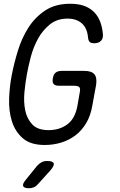

<svg xmlns="http://www.w3.org/2000/svg" viewBox="-20 -761 640 1021"><path d="M405 -275Q408 -293 400 -299Q392 -305 373 -305H293Q273 -305 265 -314.5Q257 -324 261 -344Q264 -365 275.5 -374.5Q287 -384 308 -384H429Q467 -384 482 -366Q497 -348 491 -309L471 -200Q462 -146 438.5 -106.5Q415 -67 381.5 -41.5Q348 -16 306 -3Q264 10 218 10Q142 10 101 -26Q60 -62 43 -117Q26 -172 28.5 -238Q31 -304 43 -364Q55 -426 75.5 -492.5Q96 -559 131 -614Q166 -669 220 -705Q274 -741 353 -741Q395 -741 425.5 -730.5Q456 -720 477.5 -699.5Q499 -679 511 -650Q523 -621 527 -582Q530 -558 517.5 -544.5Q505 -531 481 -531Q465 -531 457.5 -537.5Q450 -544 448 -562Q444 -611 415.5 -636.5Q387 -662 339 -662Q283 -662 244.5 -630.5Q206 -599 181.5 -554Q157 -509 143.5 -457.5Q130 -406 123 -366Q115 -323 110 -271Q105 -219 114 -174.5Q123 -130 151.5 -99.5Q180 -69 238 -69Q297 -69 338.5 -100Q380 -131 392 -200ZM118 194 177 121Q189 108 201.5 101.5Q214 95 230 95Q261 95 265.5 107.5Q270 120 247 146L183 217Q173 229 161 234.5Q149 240 135 240Q107 240 103 228Q99 216 118 194Z"/></svg>

Font: Maple Mono Light
Style: Italic
Weight: 300
Italic angle: -10°
Monospace: yes
Designer: subframe7536
Version: Version 7.000